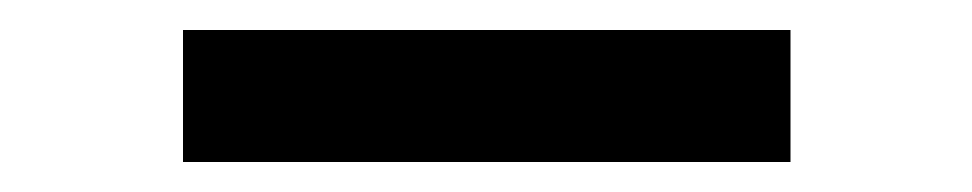

<svg xmlns="http://www.w3.org/2000/svg" viewBox="-20 -108 648 128"><path d="M102 -88V0H507V-88Z"/></svg>

Font: Reem Kufi
Style: Regular
Weight: 400
Designer: Khaled Hosny
Version: Version 0.007